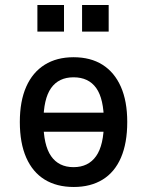

<svg xmlns="http://www.w3.org/2000/svg" viewBox="-20 -736 586 765"><path d="M274 9Q206 9 158 -20.5Q110 -50 84.5 -108Q59 -166 59 -250Q59 -333 84.5 -390.5Q110 -448 158 -478Q206 -508 273 -508Q341 -508 388.5 -478Q436 -448 461.5 -390.5Q487 -333 487 -250Q487 -166 462 -108Q437 -50 389 -20.5Q341 9 274 9ZM273 -70Q332 -70 363 -114Q394 -158 394 -250Q394 -342 363.5 -385Q333 -428 273 -428Q214 -428 183.5 -385Q153 -342 153 -250Q153 -158 183.5 -114Q214 -70 273 -70ZM121 -211V-287H425V-211ZM307 -610V-716H413V-610ZM129 -610V-716H235V-610Z"/></svg>

Font: Nunito Sans 7pt Condensed SemiBold
Style: Regular
Weight: 600
Width: 3
Designer: Vernon Adams
Foundry: Vernon Adams
Version: Version 3.101;gftools[0.9.27]